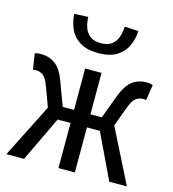

<svg xmlns="http://www.w3.org/2000/svg" viewBox="-108 -815 816 905"><g transform="rotate(15 300.0 -362.5)"><path d="M6 0 149 -284H260V-486H340V-284H451L594 0H508L403 -220H340V0H260V-220H197L92 0ZM146 -241 104 -355Q89 -396 73.5 -407Q58 -418 41 -418Q36 -418 32.5 -418Q29 -418 24 -416L12 -493Q17 -496 25 -497Q33 -498 42 -498Q81 -498 111 -477Q141 -456 163 -396L217 -251ZM454 -241 383 -251 437 -396Q460 -456 489.5 -477Q519 -498 558 -498Q567 -498 575 -496.5Q583 -495 588 -493L576 -416Q572 -418 568 -418Q564 -418 559 -418Q543 -418 527 -407Q511 -396 496 -355ZM300 -572Q243.9 -572 210.1 -593.2Q176.3 -614.3 161 -648.4Q145.8 -682.5 143.5 -721.4L211 -724.8Q212 -696.6 220.3 -672.7Q228.6 -648.9 247.9 -634.6Q267.2 -620.3 300 -620.3Q333.4 -620.3 352.4 -634.6Q371.4 -648.9 379.7 -672.7Q388 -696.6 389 -724.8L456.5 -721.4Q454.9 -682.5 439.3 -648.4Q423.7 -614.3 389.9 -593.2Q356.1 -572 300 -572Z"/></g></svg>

Font: Source Code Pro ExtraLight
Style: Regular
Weight: 200
Monospace: yes
Designer: Paul D. Hunt, Teo Tuominen
Foundry: Adobe
Version: Version 1.026;hotconv 1.1.0;makeotfexe 2.6.0